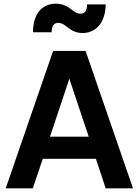

<svg xmlns="http://www.w3.org/2000/svg" viewBox="-20 -1021 752 1041"><path d="M11 0H158L212 -160H500L553 0H701L444 -745H268ZM159 -846H260C260 -880 272 -897 295 -897C341 -897 354 -842 428 -842C497 -842 552 -895 553 -997H452C452 -965 442 -947 416 -947C374 -947 357 -1001 282 -1001C214 -1001 159 -953 159 -846ZM251 -280 356 -594 461 -280Z"/></svg>

Font: Mluvka
Style: Bold
Weight: 700
Designer: Modified by Jiří Krblich, Original typeface by Gumpita Rahayu
Foundry: Gumpita Rahayu & Jiří Krblich
Version: Version 2.000;Glyphs 3.1.1 (3134)